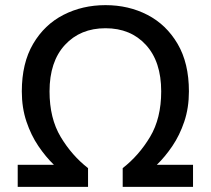

<svg xmlns="http://www.w3.org/2000/svg" viewBox="-20 -728 821 748"><path d="M49 0V-86H190Q158 -117 129.5 -159Q101 -201 83 -254.5Q65 -308 65 -372Q65 -482 109 -557Q153 -632 227 -670Q301 -708 391 -708Q481 -708 554.5 -670Q628 -632 672 -557Q716 -482 716 -372Q716 -308 698 -254.5Q680 -201 651.5 -159Q623 -117 591 -86H732V0H458V-73Q521 -122 564.5 -194.5Q608 -267 608 -372Q608 -488 548.5 -553Q489 -618 391 -618Q293 -618 233 -553Q173 -488 173 -372Q173 -267 216.5 -194.5Q260 -122 323 -73V0Z"/></svg>

Font: Ubuntu Sans Medium
Style: Regular
Weight: 500
Designer: Dalton Maag Ltd
Foundry: Dalton Maag Ltd
Version: Version 1.006; ttfautohint (v1.8.4.7-5d5b)